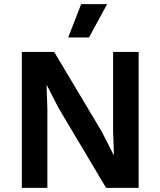

<svg xmlns="http://www.w3.org/2000/svg" viewBox="-20 -912 779 932"><path d="M653 0H495L264 -388L207 -499H206L210 -382V0H86V-660H243L474 -273L531 -161H533L529 -278V-660H653ZM500 -892 412 -730H311L374 -892Z"/></svg>

Font: Work Sans SemiBold
Style: Regular
Weight: 600
Designer: Wei Huang
Foundry: Wei Huang
Version: Version 1.500